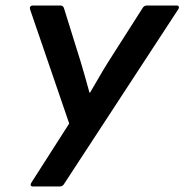

<svg xmlns="http://www.w3.org/2000/svg" viewBox="-20 -675 668 695"><path d="M98.6 0Q92.9 0 91.4 -4.2Q89.9 -8.4 93.3 -13.4L230.5 -227.9L88.5 -642Q87.1 -647.7 90 -651.3Q92.8 -655 98.5 -655H198.9Q208.6 -655 211.6 -645.3L272.6 -449.6Q280.6 -422.3 288.5 -394.9Q296.3 -367.5 303.9 -339.5H305.9Q322.3 -367.2 338.1 -394.7Q353.9 -422.3 371.3 -450L495.8 -645.3Q501.1 -655 511.5 -655H619.9Q625.3 -655 627.1 -651Q628.9 -647 625.6 -642L212.3 -9.7Q209.6 -4.7 205.5 -2.4Q201.3 0 195.9 0Z"/></svg>

Font: Sofia Sans Hairline
Style: Italic
Weight: 1
Italic angle: -9°
Designer: Botio Nikoltchev, Ani Petrova
Foundry: lettersoup
Version: Version 4.102